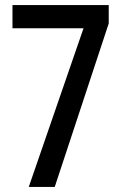

<svg xmlns="http://www.w3.org/2000/svg" viewBox="-20 -785 481 754"><path d="M93 -51 308 -674H29V-765H407V-693L195 -51Z"/></svg>

Font: Noto Sans Tamil UI ExtraCondensed Medium
Style: Regular
Weight: 500
Width: 2
Designer: Jelle Bosma - Monotype Design Team
Foundry: Monotype Imaging Inc.
Version: Version 2.004; ttfautohint (v1.8.4.7-5d5b)